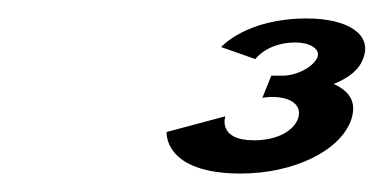

<svg xmlns="http://www.w3.org/2000/svg" viewBox="-20 -604 416 208"><path d="M256.6 -540C256.6 -540 269.4 -558 300.4 -558C315.4 -558 327.3 -551 323.9 -542C319.3 -531 300.9 -522 285.9 -522H273.9L264.2 -498C264.2 -498 269.4 -499 274.4 -499C295.4 -499 308 -490 302.7 -475C296.4 -460 277.2 -452 255.2 -452C215.2 -452 224.1 -478 224.1 -478L160.5 -461C160.5 -461 156.7 -416 240.7 -416C298.7 -416 349.5 -441 360.7 -475C366.4 -493 359.3 -505 341.5 -513C358.6 -520 369.9 -529 373.9 -542C382.8 -567 356.4 -584 312.4 -584C246.4 -584 219.6 -553 219.6 -553Z"/></svg>

Font: Hussar Milosc
Style: Obl
Weight: 700
Foundry: Cannot Into Space Fonts
Version: Version 1.02